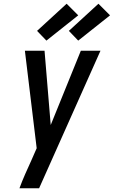

<svg xmlns="http://www.w3.org/2000/svg" viewBox="-20 -1006 608 1026"><path d="M84 0Q98 -38 114.5 -75.5Q131 -113 148 -150L176 -214L113 -735H218L251 -338L412 -735H517L189 0ZM398 -789 348 -841 506 -986 568 -924ZM228 -789 178 -841 336 -986 398 -924Z"/></svg>

Font: Iosevka Semibold Oblique
Style: Regular
Weight: 600
Italic angle: -9°
Monospace: yes
Designer: Belleve Invis
Foundry: Belleve Invis
Version: Version 32.5.0; ttfautohint (v1.8.4)